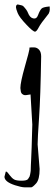

<svg xmlns="http://www.w3.org/2000/svg" viewBox="-48 -635 240 848"><path d="M30.8 -615.2Q50.8 -611.3 53.7 -608.9Q70.8 -591.3 75.2 -579.1Q83.5 -557.1 98.6 -553.7Q113.8 -550.3 120.1 -568.4Q127.9 -589.4 135.7 -597.2Q142.1 -603.5 166.5 -606Q169.9 -606.4 171.4 -606.4Q171.9 -602.1 171.9 -592.3Q171.4 -583 167 -574.7Q131.3 -530.8 122.6 -513.2Q113.8 -496.1 106.9 -495.1Q97.7 -495.1 67.9 -526.9Q37.6 -558.6 30 -577.6Q22.5 -596.7 22.5 -603Q22.5 -609.4 25.1 -612.5Q27.8 -615.7 30.8 -615.2ZM66.4 -214.8H62.5Q55.7 -214.8 48.8 -220.7Q43.9 -227.5 43.9 -231.4L42 -246.1Q42 -271 62 -341.6Q82 -412.1 82 -418V-424.8Q86.9 -425.8 101.1 -425.8Q115.2 -425.8 124.5 -415.5Q133.8 -405.3 133.8 -385.7Q130.9 -206.1 124.5 -114.7Q118.2 -23.4 118.2 2.9L127 111.3Q127 158.2 111.3 175.3Q95.7 192.4 89.8 192.4H61.5Q46.9 192.4 18.1 183.1Q-28.3 168 -28.3 145.5L-22.5 123Q-21 123.5 -20 123.5Q-19 123.5 -18.6 123Q-14.6 126 -4.9 139.2Q4.9 152.3 14.6 157.7Q24.4 163.1 47.4 163.1Q70.3 163.1 75.7 155.8Q81.1 148.4 82.5 145Q84 141.6 85 135.7Q85.9 129.9 86.9 125Q87.9 120.1 87.9 110.4Q87.9 100.6 88.4 93.8Q88.9 86.9 89.4 73.2Q89.8 59.6 91.8 15.6L94.7 -85L86.9 -217.8Z"/></svg>

Font: Drukaatie burti
Style: Thin
Weight: 100
Version: Version 0.14